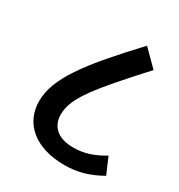

<svg xmlns="http://www.w3.org/2000/svg" viewBox="-157 -756 802 861"><g transform="rotate(30 244.0 -325.5)"><path d="M435 -570Q366 -495 317 -438.5Q268 -382 236 -338Q204 -294 189 -259Q174 -224 174 -191Q174 -143 205.5 -116Q237 -89 297 -89Q338 -89 375.5 -101Q413 -113 452 -137L488 -53Q442 -27 397.5 -14Q353 -1 302 -1Q243 -1 197.5 -15.5Q152 -30 121.5 -56Q91 -82 75.5 -117Q60 -152 60 -193Q60 -238 77.5 -284Q95 -330 131 -384Q167 -438 222.5 -503Q278 -568 355 -650Z"/></g></svg>

Font: Ek Mukta SemiBold
Style: Regular
Weight: 600
Designer: Girish Dalvi and Yashodeep Gholap
Foundry: Ek Type
Version: Version 2.538;PS 1.002;hotconv 16.6.51;makeotf.lib2.5.65220;